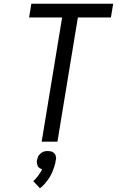

<svg xmlns="http://www.w3.org/2000/svg" viewBox="-20 -755 640 1023"><path d="M202 0 311 -662H135L147 -735H583L571 -662H395L286 0ZM193 248 157 210Q162 206 165.5 202.5Q169 199 172.5 194.5Q176 190 179.5 186Q183 182 186 177.5Q189 173 193 167Q197 161 199 158L200 156L204 147Q201 146 198 144.5Q195 143 192 141Q189 139 186.5 137Q184 135 182 132Q180 129 179.5 125.5Q179 122 178 119Q177 116 176.5 111Q176 106 176 104L177 99Q178 94 179.5 89.5Q181 85 182.5 80.5Q184 76 187 72.5Q190 69 194 65Q198 61 201.5 58.5Q205 56 209.5 54Q214 52 220 51Q226 50 228 50H235Q239 50 244 50.5Q249 51 253 52Q257 53 260.5 55Q264 57 267.5 60Q271 63 273 66.5Q275 70 276.5 74Q278 78 278.5 83.5Q279 89 279 91L277 99Q276 107 274.5 114.5Q273 122 270.5 129Q268 136 265.5 143.5Q263 151 260 158.5Q257 166 253.5 173Q250 180 246 187Q242 194 237 200.5Q232 207 227 213.5Q222 220 215 228Q208 236 205 238Z"/></svg>

Font: Iosevka Aile Oblique
Style: Regular
Weight: 400
Italic angle: -9°
Designer: Belleve Invis
Foundry: Belleve Invis
Version: Version 31.1.0; ttfautohint (v1.8.4)